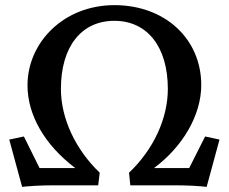

<svg xmlns="http://www.w3.org/2000/svg" viewBox="-20 -721 890 747"><path d="M66 6C95 3 135 0 188 0H362L368 -49C273 -140 217 -261 217 -375C217 -539 296 -640 425 -640C553 -640 633 -539 633 -375C633 -261 578 -140 482 -49L487 0H661C716 0 756 3 784 6L834 -178L778 -190L716 -67H579C692 -151 763 -274 763 -390C763 -569 623 -701 425 -701C228 -701 87 -556 87 -389C87 -273 154 -157 273 -67H134L73 -190L16 -178Z"/></svg>

Font: TPK Tissa Web Medium
Style: Regular
Weight: 500
Designer: Jacques Le Bailly, Suppakit Chalermlarp | Katatrad Co.,Ltd.
Foundry: Jacques Le Bailly, Cadson Demak Co.,Ltd.
Version: Version 5.000;Glyphs 3.1.2 (3151)